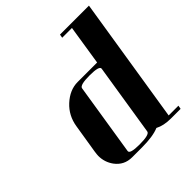

<svg xmlns="http://www.w3.org/2000/svg" viewBox="-186 -828 964 964"><g transform="rotate(-45 296.0 -346.0)"><path d="M91.3 -125Q91.3 -133.3 94.2 -153.8L119.1 -308.1Q129.4 -373 175.8 -416Q224.6 -460.9 280.8 -460.9H418.9L452.1 -672.9H382.8L386.2 -691.9H591.8L484.9 -19H554.2L550.8 0H481.9Q431.2 0 397 -18.1Q354.5 0 275.9 0H207Q150.4 0 117.2 -44.9Q91.3 -80.6 91.3 -125ZM212.9 -38.1Q210 -19 278.8 -19Q349.1 -19 352.1 -38.1L413.1 -422.9Q416 -441.9 346.2 -441.9Q276.9 -441.9 273.9 -422.9Z"/></g></svg>

Font: Hjet
Style: Italic
Weight: 400
Designer: T. Christopher White
Version: Version 1.2